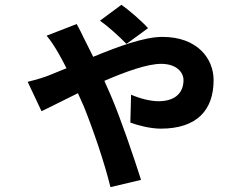

<svg xmlns="http://www.w3.org/2000/svg" viewBox="-20 -682 1040 791"><path d="M501 -501 590 -566C566 -593 509 -643 480 -662L392 -597C428 -571 471 -532 501 -501ZM94 -345 151 -224C178 -236 235 -266 301 -298L326 -242C363 -150 411 -11 435 89L561 59C533 -30 474 -203 436 -290L410 -349C498 -387 587 -419 644 -419C706 -419 736 -385 736 -352C736 -300 702 -265 633 -265C600 -265 556 -276 520 -292L517 -177C546 -166 599 -152 642 -152C792 -152 860 -229 860 -352C860 -440 794 -530 649 -530C574 -530 469 -491 364 -448L326 -524C319 -539 306 -565 296 -583L172 -535C190 -514 208 -485 219 -466C229 -449 241 -426 254 -401L183 -372C169 -366 132 -354 94 -345Z"/></svg>

Font: Noto Sans CJK TC
Style: Bold
Weight: 700
Designer: Ryoko NISHIZUKA 西塚涼子 (kana, bopomofo & ideographs); Paul D. Hunt (Latin, Greek & Cyrillic); Sandoll Communications 산돌커뮤니
Foundry: Adobe
Version: Version 2.004;hotconv 1.0.118;makeotfexe 2.5.65603